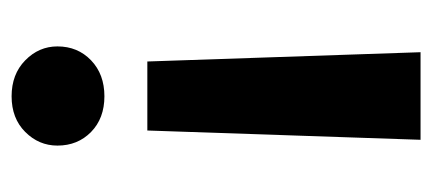

<svg xmlns="http://www.w3.org/2000/svg" viewBox="-227 -513 745 331"><g transform="rotate(90 145.5 -347.5)"><path d="M86 -229 70 -700H221L205 -229ZM146 5Q108 5 84 -18.5Q60 -42 60 -74Q60 -109 84 -132Q108 -155 146 -155Q184 -155 207.5 -132Q231 -109 231 -74Q231 -42 207.5 -18.5Q184 5 146 5Z"/></g></svg>

Font: DM Sans 28pt ExtraBold
Style: Regular
Weight: 800
Version: Version 4.004;gftools[0.9.30]